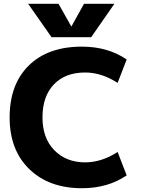

<svg xmlns="http://www.w3.org/2000/svg" viewBox="-20 -987 747 1017"><path d="M359 -848 425 -967H586L463 -790H253L129 -967H290L357 -848ZM431 -603Q326 -603 265.5 -540Q205 -477 205 -365Q205 -255 268 -191Q331 -127 431 -127Q518 -127 603 -182L651 -58Q551 10 414 10Q240 10 135.5 -91Q31 -192 31 -365Q31 -540 132.5 -640Q234 -740 414 -740Q551 -740 651 -672L603 -548Q518 -603 431 -603Z"/></svg>

Font: Mplus 1p ExtraBold
Style: Regular
Weight: 800
Version: Version 1.061